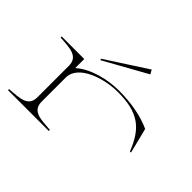

<svg xmlns="http://www.w3.org/2000/svg" viewBox="-161 -1015 1264 1264"><g transform="rotate(45 471.5 -382.5)"><path d="M244 -104V-330C247 -447 429 -503 553 -503C739 -503 824 -445 887 -282H897L853 -458C776 -494 670 -515 555 -515C447 -515 321 -484 244 -416V-500H34V-490C128 -484 204 -483 204 -396V-104C204 -18 130 -17 34 -10V0H414V-10C320 -17 244 -16 244 -104ZM623 -736 607 -765 320 -579 325 -570Z"/></g></svg>

Font: Sprat Extended Thin
Style: Regular
Weight: 100
Width: 9
Designer: Ethan Nakache
Foundry: Collletttivo
Version: Version 2.000;Glyphs 3.2 (3217)